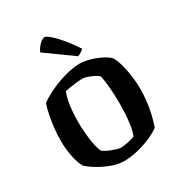

<svg xmlns="http://www.w3.org/2000/svg" viewBox="-225 -1144 1210 1295"><g transform="rotate(-30 380.5 -496.5)"><path d="M362 0Q322 0 280 -14Q238 -28 201.5 -47.5Q165 -67 139.5 -85.5Q114 -104 105 -114Q83 -152 71.5 -211.5Q60 -271 60 -333Q60 -384 66 -434Q72 -484 81 -528Q90 -572 101 -603Q131 -626 172.5 -647Q214 -668 260.5 -685Q307 -702 351 -711Q395 -720 429 -720Q457 -720 490 -712.5Q523 -705 554.5 -692Q586 -679 610 -664.5Q634 -650 646 -636Q663 -605 675 -560.5Q687 -516 693.5 -466Q700 -416 700 -370Q700 -322 694.5 -274Q689 -226 678.5 -180.5Q668 -135 653 -92Q624 -70 575 -48.5Q526 -27 470 -13.5Q414 0 362 0ZM386 -89Q397 -89 419 -92Q441 -95 464.5 -101Q488 -107 500 -113Q511 -141 517.5 -179.5Q524 -218 527 -262.5Q530 -307 530 -351Q530 -417 525 -476.5Q520 -536 512 -572Q505 -581 489.5 -590Q474 -599 456 -606.5Q438 -614 421.5 -618.5Q405 -623 395 -623Q381 -623 355 -620.5Q329 -618 302.5 -614Q276 -610 257 -605Q247 -581 239.5 -547Q232 -513 228.5 -471Q225 -429 225 -382Q225 -316 233.5 -250.5Q242 -185 259 -143Q265 -135 282.5 -125.5Q300 -116 321 -108Q342 -100 360.5 -94.5Q379 -89 386 -89ZM447 -768 238 -918Q245 -936 258.5 -953.5Q272 -971 287.5 -982Q303 -993 314 -993Q327 -993 355 -969Q383 -945 419.5 -902Q456 -859 495 -799Q491 -793 476.5 -783Q462 -773 447 -768Z"/></g></svg>

Font: Texturina 12pt ExtraBold
Style: Regular
Weight: 800
Designer: Guillermo Torres Carreño
Foundry: Omnibus-Type
Version: Version 1.002